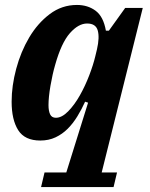

<svg xmlns="http://www.w3.org/2000/svg" viewBox="-20 -556 608 776"><path d="M160 141H248L336 -141L324 -145Q310 -114 292.5 -85.5Q275 -57 253.5 -35.5Q232 -14 204.5 -1Q177 12 143 12Q80 12 53.5 -30Q27 -72 27 -145Q27 -209 45.5 -278Q64 -347 98 -404.5Q132 -462 181 -499Q230 -536 291 -536Q335 -536 366.5 -512.5Q398 -489 408 -432H420L486 -524H557L391 141H453L439 200H146ZM206 -80Q230 -80 255.5 -106Q281 -132 302.5 -170Q324 -208 340.5 -251Q357 -294 365 -328L372 -357Q383 -405 375 -433Q367 -461 332 -461Q297 -461 262.5 -422Q228 -383 203 -294Q192 -256 184 -209.5Q176 -163 176 -131Q176 -108 182.5 -94Q189 -80 206 -80Z"/></svg>

Font: IBM Plex Serif
Style: Bold Italic
Weight: 700
Italic angle: -14°
Designer: Mike Abbink, Paul van der Laan, Pieter van Rosmalen
Foundry: Bold Monday
Version: Version 3.001